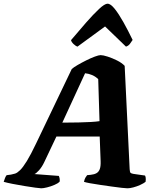

<svg xmlns="http://www.w3.org/2000/svg" viewBox="-66 -1018 846 1038"><path d="M157 0Q150 0 124.5 -3.5Q99 -7 65.5 -12.5Q32 -18 1.5 -24Q-29 -30 -46 -35Q-43 -46 -38.5 -56.5Q-34 -67 -30 -71L-7 -74Q4 -76 15.5 -79.5Q27 -83 42.5 -98Q58 -113 79 -147Q100 -181 129 -242L322 -645Q332 -654 353.5 -666.5Q375 -679 400 -691.5Q425 -704 446.5 -712Q468 -720 478 -720Q491 -720 516 -712Q541 -704 567 -691Q593 -678 608 -662L635 -103Q636 -87 640 -83.5Q644 -80 655 -78L718 -69Q720 -66 721.5 -58Q723 -50 721 -35Q711 -27 692.5 -18.5Q674 -10 655 -5Q636 0 623 0Q616 0 592.5 -2.5Q569 -5 538 -9.5Q507 -14 475.5 -18.5Q444 -23 420 -27.5Q396 -32 388 -35Q391 -49 395.5 -57Q400 -65 405 -71L425 -73Q444 -75 456 -82Q468 -89 473.5 -104Q479 -119 478 -147L473 -280H239L174 -143Q161 -115 144.5 -97Q128 -79 120 -77L252 -67Q255 -61 256.5 -52Q258 -43 256 -35Q248 -27 228.5 -18.5Q209 -10 188.5 -5Q168 0 157 0ZM271 -355Q321 -355 359 -356Q397 -357 425 -358.5Q453 -360 472 -363L465 -590Q451 -604 432.5 -612Q414 -620 394 -622ZM353 -766Q343 -769 331.5 -780Q320 -791 318 -801Q360 -851 399.5 -896Q439 -941 469.5 -969.5Q500 -998 515 -998Q532 -998 554 -970.5Q576 -943 601 -898.5Q626 -854 651 -802Q644 -791 636 -780.5Q628 -770 615 -766L502 -875Z"/></svg>

Font: Texturina Medium 12pt Black
Style: Italic
Weight: 900
Italic angle: -11°
Version: Version 1.002